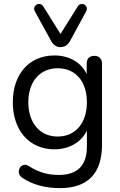

<svg xmlns="http://www.w3.org/2000/svg" viewBox="-20 -781 621 990"><path d="M289 189C432 189 506 114 506 -35V-452C506 -479 490 -493 467 -493C441 -493 427 -479 427 -452V-399C399 -459 337 -495 261 -495C128 -495 46 -396 46 -254C46 -112 128 -11 261 -11C336 -11 400 -48 428 -108V-24C428 72 379 121 284 121C232 121 184 111 126 74C88 51 56 109 94 135C147 172 217 189 289 189ZM277 -77C185 -77 126 -148 126 -254C126 -359 185 -429 277 -429C369 -429 428 -362 428 -254C428 -146 369 -77 277 -77ZM292 -538C313 -538 330 -549 342 -571L424 -722C441 -753 398 -776 381 -748L292 -606L203 -748C186 -776 143 -753 160 -722L243 -571C255 -549 271 -538 292 -538Z"/></svg>

Font: SN Pro Book
Style: Regular
Weight: 350
Designer: Tobias Whetton
Foundry: Supernotes
Version: Version 1.003;Glyphs 3.3 (3324)